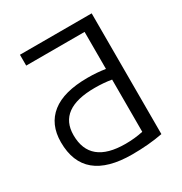

<svg xmlns="http://www.w3.org/2000/svg" viewBox="-172 -858 947 997"><g transform="rotate(-30 301.5 -360.0)"><path d="M438 -443V-665H88V-730H518V-6Q435 10 335 10Q45 10 45 -230Q45 -337 117 -394Q189 -451 332 -451Q388 -451 438 -443ZM438 -379Q392 -387 338 -387Q120 -387 120 -229Q120 -55 332 -55Q388 -55 438 -66Z"/></g></svg>

Font: M PLUS 1p
Style: Regular
Weight: 400
Version: Version 1.062